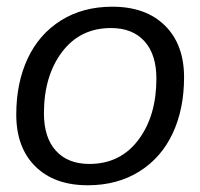

<svg xmlns="http://www.w3.org/2000/svg" viewBox="-20 -546 601 576"><path d="M248 -54.2Q340.8 -54.2 395 -126.2Q449.2 -198.2 449.2 -310.1Q449.2 -382.8 413.3 -422.4Q377.4 -461.9 313 -461.9Q220.2 -461.9 166 -389.9Q111.8 -317.9 111.8 -206.1Q111.8 -133.3 147.7 -93.8Q183.6 -54.2 248 -54.2ZM243.2 9.8Q143.1 9.8 85.9 -46.9Q28.8 -103.5 28.8 -202.1Q28.8 -297.4 63 -370.4Q97.2 -443.4 162.8 -484.6Q228.5 -525.9 316.9 -525.9Q417.5 -525.9 474.9 -469.2Q532.2 -412.6 532.2 -314Q532.2 -218.8 498 -145.8Q463.9 -72.8 397.9 -31.5Q332 9.8 243.2 9.8Z"/></svg>

Font: Creato Display
Style: Italic
Weight: 400
Italic angle: -10°
Version: Version 1.000